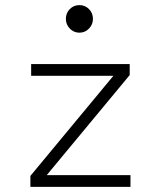

<svg xmlns="http://www.w3.org/2000/svg" viewBox="-20 -732 640 752"><path d="M99 0V-43L424 -435H102V-481H488V-438L163 -46H491V0ZM291 -604Q269 -604 253.5 -620Q238 -636 238 -658Q238 -681 253.5 -696.5Q269 -712 291 -712Q313 -712 328.5 -696.5Q344 -681 344 -658Q344 -636 328.5 -620Q313 -604 291 -604Z"/></svg>

Font: Red Hat Mono VF Light
Style: Regular
Weight: 300
Monospace: yes
Designer: Pentagram, MCKL
Foundry: Pentagram, MCKL
Version: Version 1.023